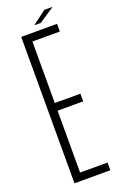

<svg xmlns="http://www.w3.org/2000/svg" viewBox="-169 -938 626 986"><g transform="rotate(-20 144.0 -445.0)"><path d="M56 0V-800H252V-758H102V-422H242V-380H102V-42H252V0ZM142 -833V-835L215 -890H259V-889L175 -833Z"/></g></svg>

Font: Big Shoulders Display Light
Style: Regular
Weight: 300
Designer: Patric King
Foundry: XO Type Co
Version: Version 1.000; ttfautohint (v1.8.2)